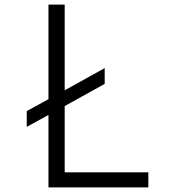

<svg xmlns="http://www.w3.org/2000/svg" viewBox="-20 -820 740 840"><path d="M192 0V-317L97 -265V-334L192 -386V-800H263V-425L438 -522V-453L263 -356V-66H629V0Z"/></svg>

Font: Martian Mono ExtraLight
Style: Regular
Weight: 200
Monospace: yes
Designer: Roman Shamin
Foundry: Evil Martians
Version: Version 1.000; ttfautohint (v1.8.4.7-5d5b)